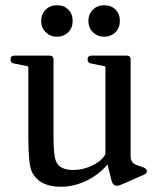

<svg xmlns="http://www.w3.org/2000/svg" viewBox="-20 -702 614 732"><path d="M197 -562Q172 -562 154.5 -579Q137 -596 137 -622Q137 -648 154 -665Q171 -682 197 -682Q224 -682 240.5 -665.5Q257 -649 257 -622Q257 -596 240 -579Q223 -562 197 -562ZM377 -562Q352 -562 334.5 -579Q317 -596 317 -622Q317 -648 334 -665Q351 -682 377 -682Q404 -682 420.5 -665.5Q437 -649 437 -622Q437 -596 420 -579Q403 -562 377 -562ZM529 -63Q540 -58 540 -49Q540 -41 529 -36L442 2Q426 9 417 4.5Q408 0 404 -18L390 -75Q356 -35 308.5 -12.5Q261 10 212 10Q129 10 101 -48Q88 -78 88 -179V-444Q88 -450 83 -450L33 -460Q20 -462 20 -475Q20 -490 35 -490H169Q184 -490 184 -475V-183Q184 -105 195 -84Q209 -54 260 -54Q295 -54 329 -69.5Q363 -85 379 -109Q382 -113 382 -119V-444Q382 -450 377 -450L327 -460Q314 -462 314 -475Q314 -490 329 -490H463Q478 -490 478 -475V-106Q478 -80 503 -72Z"/></svg>

Font: Caslon OS
Style: Regular
Weight: 400
Designer: Alfredo Marco Pradil
Foundry: Hanken Design Co.
Version: Version 1.000;PS 001.000;hotconv 1.0.88;makeotf.lib2.5.64775